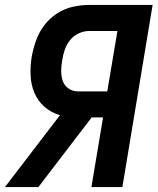

<svg xmlns="http://www.w3.org/2000/svg" viewBox="-40 -755 636 775"><path d="M-20 0H115L330 -281H376L329 0H454L576 -735H320Q287 -735 253.5 -727.5Q220 -720 190 -700.5Q160 -681 138.5 -652.5Q117 -624 105.5 -591.5Q94 -559 88 -526Q82 -489 83.5 -451Q85 -413 99 -380Q113 -347 140 -323.5Q167 -300 202 -290ZM275 -386Q254 -386 237 -397.5Q220 -409 213.5 -428Q207 -447 207 -468Q207 -489 211 -511Q214 -532 221 -553Q228 -574 242.5 -592.5Q257 -611 278 -620.5Q299 -630 320 -630H434L393 -386Z"/></svg>

Font: Iosevka Sparkle
Style: Bold Italic
Weight: 700
Italic angle: -9°
Designer: Belleve Invis
Foundry: Belleve Invis
Version: Version 4.5.0; ttfautohint (v1.8.3)